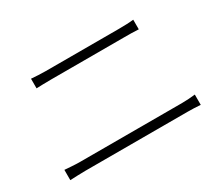

<svg xmlns="http://www.w3.org/2000/svg" viewBox="-106 -855 1134 1002"><g transform="rotate(-30 461.5 -354.5)"><path d="M68 -74C99 -75 126 -77 161 -77H775C800 -77 828 -76 854 -74V-136C828 -133 802 -131 775 -131H161C126 -131 99 -134 68 -136ZM155 -577C184 -578 210 -579 242 -579H679C711 -579 744 -579 771 -577V-635C744 -632 713 -631 679 -631H242C211 -631 184 -633 155 -635Z"/></g></svg>

Font: GenEiGothic-pro-Light
Style: Regular
Weight: 300
Designer: Ryoko NISHIZUKA (kana & ideographs); Paul D. Hunt (Latin, Greek & Cyrillic); Wenlong ZHANG (bopomofo); Sandoll Communica
Foundry: Adobe Systems Incorporated; o_tamon
Version: Version 1.000.140830